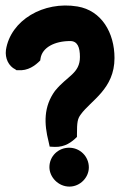

<svg xmlns="http://www.w3.org/2000/svg" viewBox="-20 -649 448 711"><path d="M2 -464C-2 -433 12 -404 37 -392L41 -389H46C84 -386 110 -406 129 -425L130 -432C136 -473 182 -497 240 -497C267 -497 276 -474 276 -438C276 -377 229 -368 185 -314L184 -313C141 -254 143 -191 160 -124L164 -106L183 -105C221 -104 246 -123 265 -142V-152C265 -196 267 -209 279 -225C316 -277 404 -319 404 -434C404 -528 356 -610 267 -625C141 -646 19 -574 2 -464ZM163 -30C163 7 196 42 237 42C277 42 309 8 309 -29C309 -70 276 -102 236 -102C196 -102 163 -71 163 -30Z"/></svg>

Font: Snowfall
Style: Blk
Weight: 900
Designer: Jasper
Foundry: Cannot Into Space Fonts
Version: Version 0.9